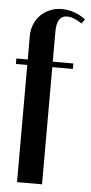

<svg xmlns="http://www.w3.org/2000/svg" viewBox="-52 -741 366 772"><g transform="rotate(5 131.0 -354.5)"><path d="M47 -495V-589Q47 -615 56 -637Q65 -659 81 -675Q97 -691 119 -700Q141 -709 166 -709Q217 -709 262 -676L250 -658Q215 -681 190 -681Q148 -681 148 -617V-495H231V-473H148V0H47V-473H1V-495Z"/></g></svg>

Font: Moniqa Extra Bold Narrow Heading
Style: Regular
Weight: 800
Width: 4
Designer: Rajesh Rajput
Foundry: Rajesh Rajput
Version: Version 1.000;December 15, 2022;FontCreator 14.0.0.2794 32-b